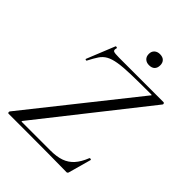

<svg xmlns="http://www.w3.org/2000/svg" viewBox="-226 -904 1019 1019"><g transform="rotate(45 283.5 -395.0)"><path d="M460 2Q393 1 317 0.5Q241 0 165.5 0Q90 0 22 0Q18 0 17 -4.5Q16 -9 18 -13L485 -600Q490 -605 489.5 -606.5Q489 -608 483 -608Q393 -608 335 -606.5Q277 -605 241 -599Q205 -593 183.5 -581Q162 -569 148 -548Q134 -527 117 -494Q116 -490 110.5 -491.5Q105 -493 107 -497L171 -655Q172 -657 178 -655.5Q184 -654 182 -651Q177 -634 185 -629.5Q193 -625 227 -625Q282 -625 361 -625Q440 -625 560 -625Q565 -625 566.5 -620Q568 -615 565 -612L103 -27Q99 -22 99.5 -20.5Q100 -19 105 -19Q176 -19 229.5 -19Q283 -19 317 -19Q364 -19 396.5 -30.5Q429 -42 452 -67.5Q475 -93 492 -136Q494 -140 499.5 -138.5Q505 -137 504 -134L469 -8Q469 -5 466 -1.5Q463 2 460 2ZM367 -709Q348 -709 336 -720Q324 -731 324 -751Q324 -770 336 -781Q348 -792 367 -792Q388 -792 399 -781Q410 -770 410 -751Q410 -731 399 -720Q388 -709 367 -709Z"/></g></svg>

Font: Cormorant
Style: Italic
Weight: 400
Italic angle: -10°
Designer: Christian Thalmann (Catharsis Fonts)
Foundry: Catharsis Fonts
Version: Version 4.000